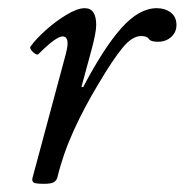

<svg xmlns="http://www.w3.org/2000/svg" viewBox="-20 -436 451 469"><path d="M88 13Q67 13 62.5 10Q58 7 59 0L141 -305Q142 -310 143.5 -316.5Q145 -323 145 -330Q145 -347 133 -347Q117 -347 74 -304Q70 -300 60.5 -309Q51 -318 55 -323Q68 -341 92 -362.5Q116 -384 142.5 -400Q169 -416 187 -416Q215 -416 215 -375Q215 -357 204 -316L179 -224L183 -223Q234 -320 277 -368Q320 -416 363 -416Q383 -416 397 -405.5Q411 -395 411 -375Q411 -357 398 -345.5Q385 -334 366 -334Q348 -334 343.5 -341Q339 -348 325 -348Q303 -348 279.5 -319.5Q256 -291 221 -232Q186 -174 160 -117Q134 -60 120 -2Q118 5 111.5 9Q105 13 88 13Z"/></svg>

Font: Junicode
Style: Italic
Weight: 400
Italic angle: -11°
Designer: Peter S. Baker
Version: Version 2.100; ttfautohint (v1.8.4)